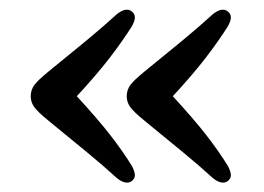

<svg xmlns="http://www.w3.org/2000/svg" viewBox="-20 -436 550 400"><path d="M44 -235.5Q44 -248.5 51.5 -258.8Q59 -269 80.5 -286.5Q129.5 -326.5 162 -353.2Q194.5 -380 224 -407Q243.5 -422 255.5 -411.5Q262 -405.5 260.8 -397.2Q259.5 -389 254 -380Q235 -350 208.5 -315.5Q182 -281 140 -235.5Q182 -190 208.8 -155.8Q235.5 -121.5 254 -91.5Q259.5 -82 260.8 -73.8Q262 -65.5 255.5 -59.5Q243.5 -49.5 224 -64.5Q195 -91 162.2 -118Q129.5 -145 80.5 -185Q59 -202.5 51.5 -212.8Q44 -223 44 -235.5ZM244 -235.5Q244 -248.5 251.5 -258.8Q259 -269 280.5 -286.5Q329.5 -326.5 362 -353.2Q394.5 -380 424 -407Q443.5 -422 455.5 -411.5Q462 -405.5 460.8 -397.2Q459.5 -389 454 -380Q435 -350 408.5 -315.5Q382 -281 340 -235.5Q382 -190 408.8 -155.8Q435.5 -121.5 454 -91.5Q459.5 -82 460.8 -73.8Q462 -65.5 455.5 -59.5Q443.5 -49.5 424 -64.5Q395 -91 362.2 -118Q329.5 -145 280.5 -185Q259 -202.5 251.5 -212.8Q244 -223 244 -235.5Z"/></svg>

Font: Fraunces 72pt SuperSoft
Style: Regular
Weight: 400
Version: Version 1.000;[b76b70a41]